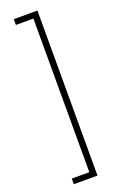

<svg xmlns="http://www.w3.org/2000/svg" viewBox="-187 -879 672 1090"><g transform="rotate(-20 149.0 -333.5)"><path d="M56 131V165H199V-832H56V-797H162V131Z"/></g></svg>

Font: Noto Sans Gurmukhi UI Condensed ExtraLight
Style: Regular
Weight: 200
Width: 3
Designer: Jelle Bosma - Monotype Design Team
Foundry: Monotype Imaging Inc.
Version: Version 2.004